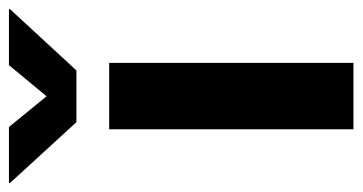

<svg xmlns="http://www.w3.org/2000/svg" viewBox="-266 -588 795 421"><g transform="rotate(-90 131.5 -377.5)"><path d="M58.6 0V-535.6H204.1V0ZM63.5 -755.4 130.9 -672.9 199.2 -755.4H321.8V-752.9L187.5 -607.4H74.2L-59.1 -752.9V-755.4Z"/></g></svg>

Font: Inter 20pt
Style: Bold
Weight: 700
Version: Version 4.001;git-66647c0bb